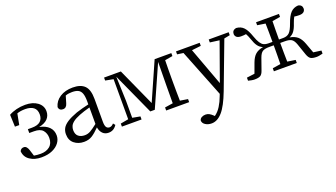

<svg xmlns="http://www.w3.org/2000/svg" viewBox="-67 -1073 3313 1891"><g transform="rotate(-20 1589.5 -127.5)"><path d="M68 -360 63 -486Q98 -506 142.5 -517Q187 -528 235 -528Q314 -528 363 -491.5Q412 -455 412 -397Q412 -351 382.5 -319.5Q353 -288 291 -275Q356 -262 390.5 -227Q425 -192 425 -139Q425 -98 400 -63.5Q375 -29 327.5 -7.5Q280 14 212 14Q140 14 91 -19.5Q42 -53 38 -113Q51 -142 83 -140Q98 -139 109 -125.5Q120 -112 126 -92L146 -28Q178 -22 216 -22Q274 -22 311 -52Q348 -82 348 -141Q348 -188 321 -220.5Q294 -253 228 -253H179V-293H222Q282 -293 310.5 -318.5Q339 -344 339 -390Q339 -440 308 -464Q277 -488 221 -488Q171 -488 135 -475L113 -360Z M822 -114V-287Q791 -279 760.5 -269Q730 -259 710 -251Q662 -232 637 -212.5Q612 -193 603.5 -172.5Q595 -152 595 -132Q595 -87 620.5 -66Q646 -45 687 -45Q718 -45 746 -60.5Q774 -76 822 -114ZM986 -59 1003 -38Q985 -11 963.5 0.5Q942 12 916 12Q878 12 854.5 -12Q831 -36 824 -77Q778 -30 742.5 -8Q707 14 658 14Q598 14 556 -20Q514 -54 514 -118Q514 -152 529.5 -180Q545 -208 583 -233Q621 -258 689 -283Q718 -292 753 -302Q788 -312 822 -319V-351Q822 -406 810.5 -435.5Q799 -465 775 -476.5Q751 -488 713 -488Q697 -488 679.5 -486Q662 -484 643 -477L621 -403Q609 -359 572 -359Q553 -359 541.5 -369Q530 -379 528 -397Q544 -458 599 -493Q654 -528 733 -528Q816 -528 857 -487Q898 -446 898 -348V-111Q898 -68 909.5 -51.5Q921 -35 941 -35Q954 -35 964.5 -41Q975 -47 986 -59Z M1763 -483 1682 -469Q1681 -428 1680.5 -376.5Q1680 -325 1680 -286V-228Q1680 -189 1680.5 -137.5Q1681 -86 1682 -45L1763 -32V0H1522V-32L1607 -45L1608 -225L1611 -477L1419 -45H1372L1174 -481L1183 -225V-47L1264 -32V0H1058V-32L1141 -47V-467L1058 -483V-514H1234L1413 -118L1588 -514H1763Z M2364 -514V-483L2303 -471L2119 16Q2067 153 2014.5 213Q1962 273 1901 273Q1864 273 1836.5 255.5Q1809 238 1808 210Q1812 190 1830.5 180Q1849 170 1871 170Q1892 170 1909 179Q1926 188 1946 207L1954 215Q1992 188 2019 144.5Q2046 101 2065 49L2074 26L1876 -474L1812 -483V-514H2060V-482L1964 -471L2111 -73L2253 -470L2155 -483V-514Z M3079 -43 3161 -32V0Q3145 4 3128 7.5Q3111 11 3098 11Q3054 11 3034.5 -1Q3015 -13 3002 -49L2961 -168Q2945 -213 2922 -227Q2899 -241 2854 -241H2805Q2805 -192 2805.5 -139Q2806 -86 2807 -45L2891 -32V0H2651V-32L2735 -45Q2736 -86 2736.5 -139Q2737 -192 2737 -241H2688Q2643 -241 2620 -227Q2597 -213 2581 -168L2539 -49Q2527 -13 2507.5 -1Q2488 11 2445 11Q2431 11 2413.5 7.5Q2396 4 2380 0V-32L2463 -43L2501 -147Q2521 -201 2551 -226.5Q2581 -252 2632 -261Q2601 -273 2581 -300Q2561 -327 2545 -376Q2538 -396 2531.5 -411Q2525 -426 2518 -438Q2497 -434 2466 -434Q2435 -434 2420 -446.5Q2405 -459 2404 -480Q2404 -519 2446 -528Q2495 -525 2525 -493Q2555 -461 2579 -390Q2595 -345 2611 -320.5Q2627 -296 2646 -286.5Q2665 -277 2692 -277H2737Q2737 -324 2736.5 -376.5Q2736 -429 2735 -470L2651 -483V-514H2891V-483L2807 -469Q2806 -428 2805.5 -376Q2805 -324 2805 -277H2850Q2890 -277 2914 -299.5Q2938 -322 2962 -390Q2987 -461 3017.5 -493Q3048 -525 3097 -528Q3138 -519 3138 -480Q3137 -459 3122 -446.5Q3107 -434 3076 -434Q3047 -434 3024 -438Q3017 -426 3010.5 -411Q3004 -396 2997 -376Q2981 -327 2961 -300Q2941 -273 2910 -261Q2961 -252 2991 -226.5Q3021 -201 3041 -147Z"/></g></svg>

Font: Shippori Mincho TTF
Style: Regular
Weight: 400
Version: Version 2.100